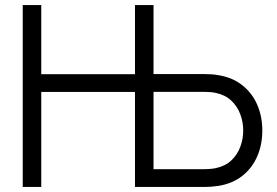

<svg xmlns="http://www.w3.org/2000/svg" viewBox="-20 -740 1098 760"><path d="M70 0V-720H143.3V-446.3H554V-376H143.3V0ZM514.3 0V-720H587.7V-446.7H792.3Q802.7 -446.7 816 -445.9Q829.3 -445.2 843 -442.7Q899 -434 938.2 -403.3Q977.5 -372.7 997.9 -326.1Q1018.3 -279.5 1018.3 -223.3Q1018.3 -167.2 998 -120.6Q977.7 -74 938.4 -43.3Q899.2 -12.7 843 -4Q829.3 -2 816.1 -1Q802.8 0 792.3 0ZM587.7 -70.3H790.3Q799.5 -70.3 811.5 -71.3Q823.5 -72.3 835 -74.7Q871.8 -82.5 895.7 -105.1Q919.5 -127.7 931.1 -158.8Q942.7 -189.8 942.7 -223.3Q942.7 -256.8 931.1 -287.9Q919.5 -319 895.7 -341.6Q871.8 -364.2 835 -372Q823.5 -374.7 811.5 -375.5Q799.5 -376.3 790.3 -376.3H587.7Z"/></svg>

Font: Manrope ExtraLight
Style: Regular
Weight: 200
Designer: Mikhail Sharanda
Foundry: Mikhail Sharanda
Version: Version 4.505